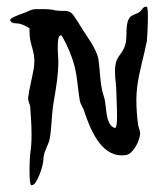

<svg xmlns="http://www.w3.org/2000/svg" viewBox="-20 -448 466 566"><path d="M72 98H74C89 98 108 39 108 22C108 -2 124 -20 127 -42C133 -77 132 -112 138 -146C145 -187 152 -227 152 -269C152 -278 145 -344 159 -344H160C163 -344 183 -306 194 -272C208 -232 208 -194 215 -153C217 -140 226 -130 229 -118C245 -71 275 10 339 10C343 10 348 9 352 9C374 5 393 -36 393 -54V-56C393 -64 388 -72 387 -81C384 -102 382 -130 382 -154C382 -203 395 -248 406 -295C408 -306 411 -317 413 -327C414 -336 416 -373 416 -400C416 -415 415 -427 413 -428H409C402 -428 399 -420 393 -414C385 -407 370 -405 363 -397C347 -377 357 -339 349 -315C338 -281 319 -285 319 -237C319 -216 323 -196 323 -175C323 -164 325 -133 325 -108C325 -88 324 -71 319 -71H317C289 -83 295 -136 287 -161C274 -199 276 -234 270 -274C263 -308 235 -341 218 -370C213 -379 203 -393 198 -401C188 -416 177 -416 166 -416H160C153 -416 146 -417 139 -418C138 -418 137 -418 137 -419C119 -422 102 -421 85 -421C78 -421 73 -419 65 -416C61 -412 8 -397 10 -389C12 -381 20 -379 30 -379C45 -379 66 -365 67 -365V-354C67 -315 84 -298 81 -260C80 -246 79 -242 79 -244C73 -210 66 -185 63 -160V-157C63 -148 68 -142 69 -133C71 -106 73 -79 73 -51C73 -32 72 -13 69 6C68 13 67 33 67 52C67 75 68 97 72 98Z"/></svg>

Font: Ancial
Style: Regular
Weight: 400
Designer: Daytona Mess (Anne-Dauphine Borione)
Foundry: Daytona Mess (Anne-Dauphine Borione)
Version: Version 1.000;Glyphs 3.2 (3192)